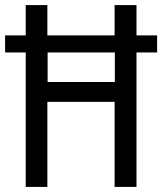

<svg xmlns="http://www.w3.org/2000/svg" viewBox="-21 -734 637 754"><path d="M80 0V-528H-1V-595H80V-714H165V-595H429V-714H515V-595H596V-528H515V0H429V-334H165V0ZM166 -412H430V-528H166Z"/></svg>

Font: Noto Sans Gurmukhi Condensed
Style: Regular
Weight: 400
Width: 3
Designer: Jelle Bosma - Monotype Design Team
Foundry: Monotype Imaging Inc.
Version: Version 2.004; ttfautohint (v1.8.4.7-5d5b)